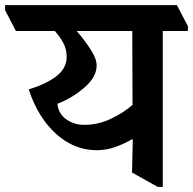

<svg xmlns="http://www.w3.org/2000/svg" viewBox="-64 -683 753 749"><path d="M669 -562H571V46H551L451 -10L454 -138L451 -140Q423 -123 387 -110Q351 -97 313 -97Q226 -97 155.5 -160Q85 -223 48 -334Q118 -356 157 -386.5Q196 -417 196 -461Q196 -488 185.5 -510.5Q175 -533 150 -562H-2L-44 -643V-663H626L669 -581ZM453 -274 452 -562H236V-561Q268 -524 290.5 -488.5Q313 -453 313 -428Q313 -383 266 -342Q219 -301 160 -278Q164 -239 194.5 -217.5Q225 -196 264 -196Q319 -196 368.5 -219.5Q418 -243 453 -274Z"/></svg>

Font: Martel ExtraBold
Style: Regular
Weight: 800
Designer: Dan Reynolds
Foundry: Dan Reynolds
Version: Version 1.001; ttfautohint (v1.1) -l 5 -r 5 -G 72 -x 0 -D la